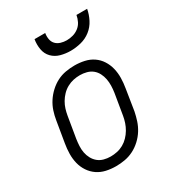

<svg xmlns="http://www.w3.org/2000/svg" viewBox="-181 -842 862 952"><g transform="rotate(-30 250.0 -366.0)"><path d="M202 8Q173 8 146 2Q119 -4 97 -19Q75 -34 60 -56.5Q45 -79 38.5 -105.5Q32 -132 32.5 -160.5Q33 -189 38 -218L58 -338Q62 -363 70 -387.5Q78 -412 92.5 -434.5Q107 -457 127.5 -476Q148 -495 171.5 -507Q195 -519 221 -523.5Q247 -528 272 -528Q300 -528 327.5 -522Q355 -516 377 -501Q399 -486 413.5 -463.5Q428 -441 434.5 -414.5Q441 -388 440.5 -359.5Q440 -331 435 -302L416 -182Q411 -157 403 -132.5Q395 -108 381 -85.5Q367 -63 346.5 -44Q326 -25 302 -13Q278 -1 252.5 3.5Q227 8 202 8ZM203 -47Q221 -47 240 -51Q259 -55 276 -64.5Q293 -74 307 -88.5Q321 -103 331 -120Q341 -137 347 -155Q353 -173 356 -191L376 -311Q379 -331 379.5 -350.5Q380 -370 376.5 -388.5Q373 -407 364.5 -423.5Q356 -440 342 -451.5Q328 -463 309 -468Q290 -473 271 -473Q252 -473 233.5 -469Q215 -465 197.5 -455.5Q180 -446 166 -431.5Q152 -417 142 -400Q132 -383 126.5 -365Q121 -347 118 -329L98 -209Q95 -189 94 -169.5Q93 -150 96.5 -131.5Q100 -113 109 -96.5Q118 -80 132 -68.5Q146 -57 164.5 -52Q183 -47 203 -47ZM293 -600Q264 -600 236.5 -607.5Q209 -615 190 -634.5Q171 -654 166 -682.5Q161 -711 166 -740H227Q224 -722 227 -705Q230 -688 241 -676.5Q252 -665 268.5 -660Q285 -655 302 -655Q320 -655 338 -660Q356 -665 371 -676.5Q386 -688 394.5 -705Q403 -722 406 -740H467Q462 -711 447.5 -682.5Q433 -654 408 -634.5Q383 -615 352.5 -607.5Q322 -600 293 -600Z"/></g></svg>

Font: Iosevka SS04 Light Oblique
Style: Regular
Weight: 300
Italic angle: -9°
Monospace: yes
Designer: Belleve Invis
Foundry: Belleve Invis
Version: Version 19.0.0; ttfautohint (v1.8.4)